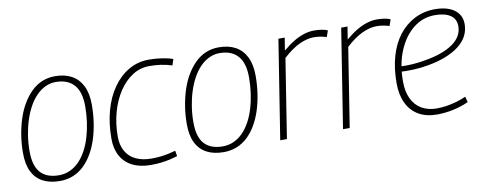

<svg xmlns="http://www.w3.org/2000/svg" viewBox="-52 -775 2571 1018"><g transform="rotate(-10 1233.0 -266.0)"><path d="M203 10Q149 10 111.5 -10Q74 -30 54.5 -69.5Q35 -109 35 -170Q35 -220 42.5 -266Q50 -312 63.5 -353.5Q77 -395 97.5 -429.5Q118 -464 144 -489.5Q170 -515 202 -528.5Q234 -542 272 -542Q325 -542 362 -521.5Q399 -501 419 -460.5Q439 -420 439 -360Q439 -310 432 -263Q425 -216 411.5 -174.5Q398 -133 378 -99Q358 -65 332 -40.5Q306 -16 273.5 -3Q241 10 203 10ZM203 -21Q235 -21 262.5 -33.5Q290 -46 312 -68.5Q334 -91 351 -122Q368 -153 379.5 -191Q391 -229 397 -271Q403 -313 403 -358Q403 -435 369 -473Q335 -511 271 -511Q241 -511 214 -498Q187 -485 164.5 -461.5Q142 -438 125 -406.5Q108 -375 96 -337.5Q84 -300 77.5 -258Q71 -216 71 -173Q71 -94 104.5 -57.5Q138 -21 203 -21Z M692 10Q635 10 594 -10.5Q553 -31 531.5 -70Q510 -109 510 -163Q510 -245 529 -314Q548 -383 584 -434Q620 -485 669 -513.5Q718 -542 777 -542Q800 -542 821 -540Q842 -538 864 -534Q886 -530 907 -523L896 -490Q865 -500 835 -504Q805 -508 774 -508Q725 -508 683.5 -481.5Q642 -455 611 -408.5Q580 -362 562.5 -300.5Q545 -239 545 -168Q545 -122 564 -89Q583 -56 618 -39.5Q653 -23 701 -23Q728 -23 750.5 -25.5Q773 -28 793.5 -32.5Q814 -37 832 -42L837 -12Q817 -6 795 -1Q773 4 747.5 7Q722 10 692 10Z M1085 10Q1031 10 993.5 -10Q956 -30 936.5 -69.5Q917 -109 917 -170Q917 -220 924.5 -266Q932 -312 945.5 -353.5Q959 -395 979.5 -429.5Q1000 -464 1026 -489.5Q1052 -515 1084 -528.5Q1116 -542 1154 -542Q1207 -542 1244 -521.5Q1281 -501 1301 -460.5Q1321 -420 1321 -360Q1321 -310 1314 -263Q1307 -216 1293.5 -174.5Q1280 -133 1260 -99Q1240 -65 1214 -40.5Q1188 -16 1155.5 -3Q1123 10 1085 10ZM1085 -21Q1117 -21 1144.5 -33.5Q1172 -46 1194 -68.5Q1216 -91 1233 -122Q1250 -153 1261.5 -191Q1273 -229 1279 -271Q1285 -313 1285 -358Q1285 -435 1251 -473Q1217 -511 1153 -511Q1123 -511 1096 -498Q1069 -485 1046.5 -461.5Q1024 -438 1007 -406.5Q990 -375 978 -337.5Q966 -300 959.5 -258Q953 -216 953 -173Q953 -94 986.5 -57.5Q1020 -21 1085 -21Z M1508 -532 1497 -464Q1529 -491 1557.5 -508Q1586 -525 1613.5 -533.5Q1641 -542 1667 -542Q1689 -542 1708 -539Q1727 -536 1740 -530L1728 -496Q1713 -501 1695 -504Q1677 -507 1660 -507Q1624 -507 1582.5 -488Q1541 -469 1493 -425L1426 0H1390L1474 -532Z M1846 -532 1835 -464Q1867 -491 1895.5 -508Q1924 -525 1951.5 -533.5Q1979 -542 2005 -542Q2027 -542 2046 -539Q2065 -536 2078 -530L2066 -496Q2051 -501 2033 -504Q2015 -507 1998 -507Q1962 -507 1920.5 -488Q1879 -469 1831 -425L1764 0H1728L1812 -532Z M2081 -275Q2114 -273 2151.5 -275.5Q2189 -278 2225 -285Q2318 -301 2371.5 -338.5Q2425 -376 2425 -432Q2425 -471 2395.5 -491Q2366 -511 2312 -511Q2247 -511 2196 -470.5Q2145 -430 2115 -358.5Q2085 -287 2085 -193Q2085 -140 2103 -101.5Q2121 -63 2155.5 -42.5Q2190 -22 2237 -22Q2263 -22 2289 -26Q2315 -30 2342 -37.5Q2369 -45 2396 -57L2404 -27Q2366 -9 2321 0.5Q2276 10 2233 10Q2175 10 2134 -14Q2093 -38 2071.5 -83Q2050 -128 2050 -190Q2050 -270 2068.5 -334.5Q2087 -399 2122.5 -445Q2158 -491 2208 -516.5Q2258 -542 2318 -542Q2362 -542 2394 -529.5Q2426 -517 2443 -493.5Q2460 -470 2460 -438Q2460 -368 2399 -321Q2338 -274 2229 -255Q2190 -248 2150.5 -246.5Q2111 -245 2077 -247Z"/></g></svg>

Font: Georama ExtraCondensed Thin ExtraLight
Style: Italic
Weight: 250
Italic angle: -9°
Version: Version 1.001